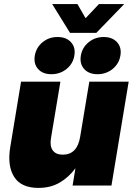

<svg xmlns="http://www.w3.org/2000/svg" viewBox="-20 -921 659 953"><path d="M170.9 11.7Q85 11.7 50.3 -43Q15.6 -97.7 30.8 -190.4L84.5 -515.6H279.8L232.9 -234.4Q226.6 -195.8 241.9 -174.6Q257.3 -153.3 291.5 -153.3Q363.3 -153.3 377.9 -242.2L423.3 -515.6H618.7L533.2 0H340.3L354.5 -85.9Q321.8 -41.5 276.6 -14.9Q231.4 11.7 170.9 11.7ZM364.3 -900.9 404.8 -830.6 471.2 -900.9H596.2V-900.4L458 -757.8H327.6L239.3 -900.4V-900.9ZM463.9 -552.7Q420.9 -552.7 397.7 -578.6Q374.5 -604.5 381.3 -645Q388.2 -685.5 419.9 -711.4Q451.7 -737.3 494.6 -737.3Q537.6 -737.3 561 -711.4Q584.5 -685.5 577.6 -645Q570.8 -604.5 538.8 -578.6Q506.8 -552.7 463.9 -552.7ZM234.9 -552.7Q191.9 -552.7 168.9 -578.6Q146 -604.5 152.8 -645Q159.7 -685.5 191.2 -711.4Q222.7 -737.3 265.6 -737.3Q309.1 -737.3 332.5 -711.4Q356 -685.5 349.1 -645Q342.3 -604.5 310.3 -578.6Q278.3 -552.7 234.9 -552.7Z"/></svg>

Font: Inter Display Black
Style: Italic
Weight: 900
Italic angle: -9.39999°
Designer: Rasmus Andersson
Foundry: rsms
Version: Version 4.000;git-a52131595